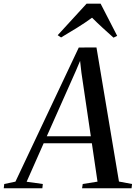

<svg xmlns="http://www.w3.org/2000/svg" viewBox="-88 -1000 728 1020"><path d="M-68 0 -65.5 -22.5 -6 -35 330.5 -747.5 424.5 -748 544 -35.5 613.5 -22.5 611 0H348L351.5 -22.5L430 -35L400 -239H144L53.5 -34.5L139.5 -22.5L137 0ZM160.5 -276H394.5L344.5 -614.5L337.5 -676.5L315 -623.5ZM218.5 -813 372 -980.5H446.5L534.5 -809.5L515 -800Q486 -826 457.2 -852.2Q428.5 -878.5 401 -906Q365 -879.5 323.8 -854Q282.5 -828.5 236.5 -801Z"/></svg>

Font: Merriweather 120pt
Style: Italic
Weight: 400
Italic angle: -7.8°
Version: Version 2.101